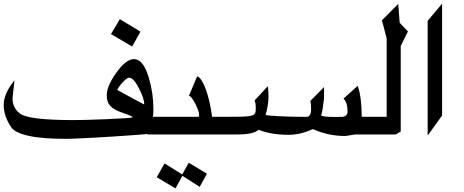

<svg xmlns="http://www.w3.org/2000/svg" viewBox="-20 -805 2524 1045"><path d="M765.1 -238.3Q765.1 -267.6 737.3 -322.3Q707.5 -382.3 682.1 -382.3Q676.3 -382.3 666.7 -374.8Q657.2 -367.2 647.5 -356.7Q637.7 -346.2 629.4 -334.7Q621.1 -323.2 618.2 -315.4Q655.3 -294.9 691.4 -275.4Q727.5 -255.9 764.6 -236.3Q765.1 -236.8 765.1 -238.3ZM744.6 -632.8 699.2 -551.8 584 -619.6 632.3 -700.7ZM837.9 -73.2H781.2L783.7 -76.2Q783.7 -75.7 767.6 -74.2Q751.5 -72.8 724.4 -70.8Q697.3 -68.8 661.9 -66.4Q626.5 -64 588.1 -61.5Q549.8 -59.1 511 -56.9Q472.2 -54.7 438.5 -53Q404.8 -51.3 378.7 -50.3Q352.5 -49.3 339.4 -49.3Q209.5 -49.3 135 -65.9Q60.5 -82.5 40 -113.8Q20 -144 10 -174.3Q0 -204.6 0 -232.9Q0 -295.9 59.1 -368.2Q53.7 -322.3 51 -298.1Q48.3 -273.9 48.3 -269.5Q48.3 -217.8 88.4 -187Q134.8 -151.4 380.9 -151.4Q410.2 -151.4 453.4 -152.6Q496.6 -153.8 555.2 -156.2Q621.1 -159.2 658 -161.4Q694.8 -163.6 703.6 -166.5Q695.8 -172.9 682.1 -178.5Q668.5 -184.1 647.9 -190.9Q623 -199.2 606.4 -208.5Q589.8 -217.8 579.8 -229Q569.8 -240.2 565.4 -254.2Q561 -268.1 561 -286.1Q561 -335.9 611.3 -406.7Q639.2 -446.3 663.6 -464.8Q688 -483.4 709 -483.4Q760.3 -483.4 790 -381.8Q802.7 -338.9 808.8 -296.9Q814.9 -254.9 814.9 -210.4Q814.9 -195.8 814.2 -186.3Q813.5 -176.8 812 -169.4H837.9Z M833 159.7 875.5 84.5 971.7 144.5 1007.3 80.6 1106.4 140.6 1066.9 211.9 972.7 151.9 935.1 220.2ZM1189.5 -73.2H808.6V-169.4H1059.6Q1064 -169.4 1064 -179.7Q1064 -189 1057.9 -206.3Q1051.8 -223.6 1043 -240.7Q1034.2 -257.8 1024.7 -270.5Q1015.1 -283.2 1008.3 -283.2L1052.7 -389.2Q1063.5 -386.7 1073.2 -373Q1083 -359.4 1091.8 -339.6Q1100.6 -319.8 1107.9 -295.7Q1115.2 -271.5 1120.6 -248Q1126 -224.6 1129.4 -203.6Q1132.8 -182.6 1134.3 -169.4H1189.5Z M1970.7 -73.2H1914.6Q1911.6 -73.2 1903.8 -72Q1896 -70.8 1887.2 -69.1Q1878.4 -67.4 1869.9 -66.2Q1861.3 -64.9 1856.9 -64.9Q1766.6 -64.9 1682.6 -102.5Q1647.5 -86.4 1615.2 -78.9Q1583 -71.3 1550.8 -71.3Q1456.5 -71.3 1387.2 -98.6Q1359.9 -73.2 1274.4 -73.2H1160.2V-169.4H1226.6Q1263.2 -169.4 1288.1 -169.9Q1313 -170.4 1329.1 -172.1Q1345.2 -173.8 1354 -177.2Q1362.8 -180.7 1366.7 -186Q1370.6 -191.4 1371.3 -199.2Q1372.1 -207 1372.1 -217.8V-222.2Q1372.1 -241.2 1366.2 -258.8L1437.5 -335.9Q1439.5 -325.7 1440.4 -311.3Q1441.4 -296.9 1441.4 -278.8Q1441.4 -233.9 1425.8 -179.7Q1429.7 -177.7 1449.5 -175.8Q1469.2 -173.8 1499.5 -172.4Q1529.8 -170.9 1567.9 -169.9Q1606 -168.9 1647 -168.9Q1673.3 -168.9 1673.3 -211.4Q1673.3 -244.6 1668.9 -255.4L1743.7 -331.1V-270Q1739.7 -237.3 1736.6 -216.1Q1733.4 -194.8 1728 -177.2Q1735.4 -168.5 1799.3 -168.5Q1844.7 -168.5 1845.2 -168.9Q1871.6 -174.3 1871.6 -196.3Q1871.6 -247.6 1849.6 -268.1L1926.8 -337.9Q1948.7 -275.9 1948.7 -169.4H1970.7Z M2200.2 -633.8 2161.1 -554.7V-89.4L2134.3 -73.2H1941.4V-169.4H2084.5V-595.7Q2078.6 -619.6 2071.8 -645Q2064.9 -670.4 2058.6 -694.3L2147.5 -783.7L2155.3 -681.2Z M2386.2 -176.3 2307.6 -67.4V-691.4L2386.2 -785.2Z"/></svg>

Font: XB Khoramshahr
Style: Regular
Weight: 400
Designer: Behnam
Foundry: Irmug
Version: Version 8.005 2009